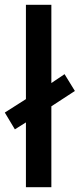

<svg xmlns="http://www.w3.org/2000/svg" viewBox="-30 -780 332 800"><path d="M78 0H184V-337L282 -401L239 -471L184 -434V-760H78V-367L-10 -311L32 -241L78 -270Z"/></svg>

Font: Noto Sans Gujarati UI Medium
Style: Regular
Weight: 500
Designer: Jelle Bosma - Monotype Design Team, Universal Thirst
Foundry: Monotype Imaging Inc.
Version: Version 2.106